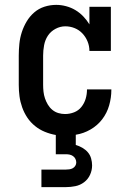

<svg xmlns="http://www.w3.org/2000/svg" viewBox="-20 -548 540 788"><path d="M150 220V148H250Q257 148 264.5 147Q272 146 278.5 142.5Q285 139 289 132.5Q293 126 293 119Q293 111 289.5 104Q286 97 279.5 92.5Q273 88 265.5 86.5Q258 85 250 85H209V6Q186 2 164 -7Q142 -16 123.5 -31Q105 -46 92 -65.5Q79 -85 71 -107.5Q63 -130 60 -153Q57 -176 57 -200V-320Q57 -344 59.5 -368.5Q62 -393 69.5 -416Q77 -439 89.5 -460Q102 -481 120.5 -497Q139 -513 162.5 -520.5Q186 -528 211 -528Q231 -528 251.5 -522.5Q272 -517 289.5 -506.5Q307 -496 321.5 -481Q336 -466 347 -448V-520H435V-339H347Q347 -359 339.5 -377.5Q332 -396 318.5 -410.5Q305 -425 286.5 -432.5Q268 -440 248 -440Q227 -440 207.5 -429.5Q188 -419 176.5 -401.5Q165 -384 161 -362.5Q157 -341 157 -320V-200Q157 -186 158.5 -172Q160 -158 164.5 -144.5Q169 -131 176.5 -118.5Q184 -106 195 -97Q206 -88 219.5 -84Q233 -80 247 -80Q266 -80 284 -87Q302 -94 314 -109Q326 -124 331.5 -142.5Q337 -161 337 -180V-181H437V-179Q437 -147 428 -115.5Q419 -84 399.5 -58.5Q380 -33 351.5 -16.5Q323 0 291 5V47Q305 51 318 58.5Q331 66 340.5 77Q350 88 354 102.5Q358 117 358 131Q358 151 349.5 169.5Q341 188 325 200Q309 212 289.5 216Q270 220 250 220Z"/></svg>

Font: Iosevka Curly Slab Semibold
Style: Regular
Weight: 600
Monospace: yes
Designer: Belleve Invis
Foundry: Belleve Invis
Version: Version 22.1.2; ttfautohint (v1.8.4)